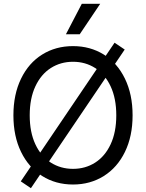

<svg xmlns="http://www.w3.org/2000/svg" viewBox="-20 -959 767 1008"><path d="M89.1 -6.9 581.5 -734.8 634.7 -698.9 142.3 29ZM363.3 9.7Q272.4 9.7 201.5 -34.9Q130.5 -79.4 90.5 -161.6Q50.4 -243.8 50.4 -353.6Q50.4 -463.4 90.5 -545.9Q130.5 -628.5 201.5 -672.7Q272.4 -716.9 363.3 -716.9Q453.7 -716.9 524.9 -672.7Q596 -628.5 636 -545.9Q676.1 -463.4 676.1 -353.6Q676.1 -243.8 636 -161.6Q596 -79.4 524.9 -34.9Q453.7 9.7 363.3 9.7ZM363.3 -634.7Q298.3 -634.7 246.9 -601.9Q195.4 -569.1 165.7 -505.7Q136 -442.3 136 -353.6Q136 -264.8 165.7 -201.5Q195.4 -138.1 246.9 -105.3Q298.3 -72.5 363.3 -72.5Q428.2 -72.5 479.6 -105.3Q531.1 -138.1 560.8 -201.5Q590.5 -264.8 590.5 -353.6Q590.5 -442.3 560.8 -505.7Q531.1 -569.1 479.6 -601.9Q428.2 -634.7 363.3 -634.7ZM409.5 -939.2H506.2L398.5 -779H326Z"/></svg>

Font: Pretendard Variable
Style: Regular
Weight: 400
Designer: Base glyphs from Inter by Rasmus Andersson; Hangul glyphs from Noto Sans CJK(Source Han Sans) by Jang Soo-young and Kang
Foundry: Kil Hyung-jin
Version: Version 1.100;FEAKit 1.0